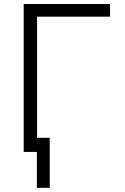

<svg xmlns="http://www.w3.org/2000/svg" viewBox="-20 -747 614 944"><path d="M521 -727.3V-665.1H162.3V-69.6H224.4V176.5H161.2V0H96.6V-727.3Z"/></svg>

Font: Inter Light BETA
Style: Regular
Weight: 300
Designer: Rasmus Andersson
Foundry: rsms
Version: Version 3.011;git-f93a4a705